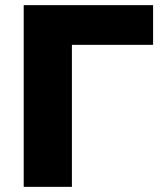

<svg xmlns="http://www.w3.org/2000/svg" viewBox="-20 -725 633 745"><path d="M72 0V-705H574V-551H259V0Z"/></svg>

Font: Nunito Sans 10pt Black
Style: Regular
Weight: 900
Designer: Vernon Adams
Foundry: Vernon Adams
Version: Version 3.101;gftools[0.9.27]